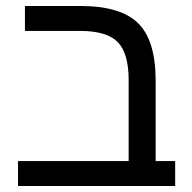

<svg xmlns="http://www.w3.org/2000/svg" viewBox="-20 -619 638 639"><path d="M563 -83V0H40V-83H408.2V-352.1Q408.2 -441.9 371.8 -479Q335.4 -516.1 246.1 -516.1H63V-599.1H247.1Q381.8 -599.1 439.9 -541.5Q498 -483.9 498 -351.1V-83Z"/></svg>

Font: Arimo
Style: Regular
Weight: 400
Designer: Steve Matteson
Foundry: Monotype Imaging Inc.
Version: Version 1.33